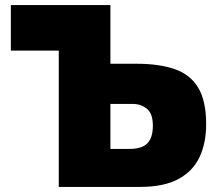

<svg xmlns="http://www.w3.org/2000/svg" viewBox="-20 -733 856 753"><path d="M529.5 0H210.5V-534.5H22.5V-713H413V-483H515Q604.5 -483 665.5 -461.8Q726.5 -440.5 757.5 -388.8Q788.5 -337 788.5 -246Q788.5 -172 762.5 -116.8Q736.5 -61.5 679.5 -30.8Q622.5 0 529.5 0ZM413 -149H488.5Q536.5 -149 558 -171Q579.5 -193 579.5 -240Q579.5 -288 555.8 -306.8Q532 -325.5 500.5 -325.5H413Z"/></svg>

Font: Commissioner ExtraBold
Style: Regular
Weight: 800
Designer: Kostas Bartsokas
Foundry: Kostas Bartsokas
Version: Version 1.000; ttfautohint (v1.8.3)